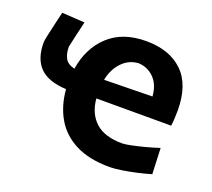

<svg xmlns="http://www.w3.org/2000/svg" viewBox="-95 -635 846 767"><g transform="rotate(20 327.5 -251.5)"><path d="M439 10Q351.5 10 293.5 -19.5Q235.5 -49 205 -101.5Q174.5 -154 169 -223Q92.5 -226.5 56.8 -262.5Q21 -298.5 21 -368Q21 -374 26.2 -399Q31.5 -424 38.5 -453.8Q45.5 -483.5 50.5 -504.5L147 -498.5Q141 -473 133.8 -441.8Q126.5 -410.5 121.5 -386Q121.5 -358 131.8 -338.2Q142 -318.5 172.5 -311Q186.5 -402 246 -457.5Q305.5 -513 405.5 -513Q505 -513 561.2 -458.5Q617.5 -404 617.5 -295Q617.5 -257 613.5 -229.5H295.5Q301 -166.5 339.8 -131.2Q378.5 -96 453.5 -96Q465 -96 489.8 -101Q514.5 -106 545.2 -114Q576 -122 604.5 -131.5L609 -21.5Q584.5 -14 552.5 -6.8Q520.5 0.5 489.8 5.2Q459 10 439 10ZM406.5 -419.5Q366 -417 337.2 -387.2Q308.5 -357.5 299 -310L503.5 -313.5Q500 -362.5 472.8 -390Q445.5 -417.5 406.5 -419.5Z"/></g></svg>

Font: Commissioner Loud SemiBold
Style: Regular
Weight: 600
Designer: Kostas Bartsokas
Foundry: Kostas Bartsokas
Version: Version 1.000; ttfautohint (v1.8.3)